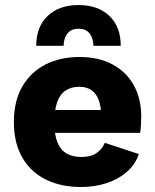

<svg xmlns="http://www.w3.org/2000/svg" viewBox="-20 -738 619 768"><path d="M304.7 10Q221.8 10 161.4 -20.8Q100.9 -51.6 68.2 -109.6Q35.5 -167.6 35.5 -250Q35.5 -332.4 68.4 -390.4Q101.3 -448.4 160.5 -479.2Q219.8 -510 297 -510Q376.2 -510 431.5 -479.5Q486.8 -449 515.9 -395.6Q544.9 -342.2 544.9 -273.1Q544.9 -254.5 543.8 -236.9Q542.6 -219.2 540.6 -206.6H144.8V-298.1H466.4L384.5 -255.7Q387.7 -320.7 366 -355.8Q344.2 -390.9 296.7 -390.9Q264.7 -390.9 242.2 -375.7Q219.7 -360.6 208.5 -329Q197.4 -297.4 197.4 -247.3Q197.4 -197.8 210.2 -167.6Q223 -137.4 246.9 -123.7Q270.8 -110.1 305.1 -110.1Q342.7 -110.1 365.3 -125.1Q387.9 -140.2 399.3 -166.6L535.3 -121.8Q521.1 -79.3 486.6 -49.7Q452.2 -20.1 404.8 -5Q357.5 10 304.7 10ZM463 -554.8H353.6Q353.2 -585 338.7 -604Q324.2 -623 294 -623Q264.8 -623 249.8 -604Q234.8 -585 234.4 -554.8H125Q125 -631 170.8 -674.4Q216.6 -717.8 294 -717.8Q372 -717.8 417.5 -674.4Q463 -631 463 -554.8Z"/></svg>

Font: Work Sans
Style: Regular
Weight: 400
Designer: Wei Huang
Foundry: Wei Huang
Version: Version 2.006; ttfautohint (v1.8.1.43-b0c9)